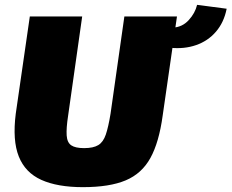

<svg xmlns="http://www.w3.org/2000/svg" viewBox="-20 -758 955 792"><path d="M710 -690 651 -281Q636 -171 600.5 -106.5Q565 -42 498.5 -14Q432 14 322 14Q217 14 150.5 -16Q84 -46 57.5 -112.5Q31 -179 45 -289L103 -690H319L261 -281Q253 -229 255 -199.5Q257 -170 274 -158.5Q291 -147 327 -147Q365 -147 385.5 -159.5Q406 -172 416.5 -203Q427 -234 436 -289L493 -690ZM682 -561 693 -644Q732 -646 758.5 -675Q785 -704 793 -738L915 -722Q904 -666 871 -627.5Q838 -589 789 -572Q740 -555 682 -561Z"/></svg>

Font: Exo 2 Black
Style: Italic
Weight: 900
Italic angle: -8°
Designer: Natanael Gama
Foundry: Natanael Gama
Version: Version 2.010